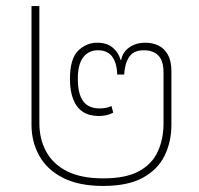

<svg xmlns="http://www.w3.org/2000/svg" viewBox="-20 -604 658 634"><path d="M321 10Q240 10 187.5 -17Q135 -44 109.5 -90Q84 -136 84 -192V-584H110V-197Q110 -145 132.5 -103.5Q155 -62 201.5 -38.5Q248 -15 321 -15Q395 -15 438.5 -38.5Q482 -62 501 -103.5Q520 -145 520 -197V-364Q520 -403 503 -420.5Q486 -438 455 -438Q421 -438 406.5 -416Q392 -394 390 -358H367Q366 -396 350.5 -417Q335 -438 303 -438Q273 -438 255 -415Q237 -392 237 -344Q237 -294 254.5 -270Q272 -246 309 -246Q320 -246 330.5 -248Q341 -250 348 -254L354 -232Q343 -226 331 -223.5Q319 -221 306 -221Q275 -221 254 -234.5Q233 -248 222 -275.5Q211 -303 211 -343Q211 -410 238 -436.5Q265 -463 301 -463Q333 -463 352.5 -446.5Q372 -430 378 -406H380Q385 -432 407 -447.5Q429 -463 460 -463Q484 -463 503.5 -453.5Q523 -444 534.5 -423Q546 -402 546 -369V-192Q546 -136 523.5 -90Q501 -44 451.5 -17Q402 10 321 10Z"/></svg>

Font: Noto Sans Thai Thin
Style: Regular
Weight: 250
Designer: Monotype Design Team
Foundry: Monotype Imaging Inc.
Version: Version 2.001